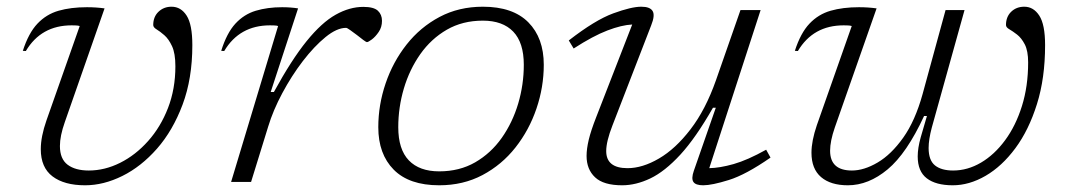

<svg xmlns="http://www.w3.org/2000/svg" viewBox="-20 -542 3182 572"><path d="M553 -407.5Q553 -308 524 -230.5Q495 -153 447.8 -99.2Q400.5 -45.5 344.5 -17.8Q288.5 10 233.5 10Q171.5 10 136.5 -16.5Q101.5 -43 101.5 -97.5Q101.5 -135 118.5 -183.5L217.5 -464.5Q212.5 -466 206 -466.2Q199.5 -466.5 193.5 -466.5Q102.5 -466.5 57 -390L48 -390.5Q65 -443.5 91.5 -471.5Q118 -499.5 154.5 -510Q191 -520.5 239 -520.5Q267 -520.5 291.5 -517L173 -178Q158.5 -137 158.5 -107Q158.5 -68.5 181.5 -51.2Q204.5 -34 244.5 -34Q292 -34 338 -57Q384 -80 421.2 -121.8Q458.5 -163.5 480.5 -220.2Q502.5 -277 502.5 -344.5Q502.5 -383 492.5 -404.5Q482.5 -426 469.5 -437.2Q456.5 -448.5 446.5 -454.5Q436.5 -460.5 436.5 -467.5Q436.5 -492 452.2 -507Q468 -522 491 -522Q519 -522 536 -495.5Q553 -469 553 -407.5Z M808.5 -464.5Q804 -466 797.2 -466.2Q790.5 -466.5 784.5 -466.5Q693.5 -466.5 648 -390L639 -390.5Q655.5 -443.5 681.2 -471.5Q707 -499.5 742 -510Q777 -520.5 820.5 -520.5Q846 -520.5 868 -517L786.5 -268H796Q848.5 -364 893.5 -419.5Q938.5 -475 980 -498.2Q1021.5 -521.5 1062.5 -521.5Q1093.5 -521.5 1105.8 -510Q1118 -498.5 1118 -480Q1118 -461 1108.2 -446.8Q1098.5 -432.5 1087.8 -424.5Q1077 -416.5 1073 -416.5Q1071 -416.5 1062.2 -423Q1053.5 -429.5 1043.5 -437.5Q1033 -445.5 1023.5 -452.2Q1014 -459 1011 -459Q983.5 -459 949.8 -431.5Q916 -404 882.2 -360Q848.5 -316 821 -264.5Q793.5 -213 779 -165L728 0H668.5Z M1418.5 -522Q1508 -522 1554 -475.5Q1600 -429 1600 -349Q1600 -282.5 1578.2 -218.5Q1556.5 -154.5 1515.8 -102.8Q1475 -51 1417.5 -20.5Q1360 10 1288.5 10Q1199 10 1153 -36.5Q1107 -83 1107 -163Q1107 -229.5 1128.8 -293.5Q1150.5 -357.5 1191.2 -409.2Q1232 -461 1289.5 -491.5Q1347 -522 1418.5 -522ZM1288.5 -31.5Q1349 -31.5 1395.8 -58.5Q1442.5 -85.5 1474.8 -131.2Q1507 -177 1523.8 -233.5Q1540.5 -290 1540.5 -349Q1540.5 -415 1509 -447.8Q1477.5 -480.5 1418.5 -480.5Q1358 -480.5 1311.2 -453.5Q1264.5 -426.5 1232.2 -380.8Q1200 -335 1183.2 -278.5Q1166.5 -222 1166.5 -163Q1166.5 -97 1198 -64.2Q1229.5 -31.5 1288.5 -31.5Z M2047 -33 2112.5 -221H2104Q2053 -131.5 2006.8 -81.2Q1960.5 -31 1917.5 -10.5Q1874.5 10 1833.5 10Q1778 10 1752.8 -13.8Q1727.5 -37.5 1727.5 -77.5Q1727.5 -98.5 1734 -125.8Q1740.5 -153 1756 -192.5L1863.5 -469Q1832 -467.5 1789.5 -451.2Q1747 -435 1689 -397.5L1674.5 -421.5Q1753 -482.5 1807 -502.2Q1861 -522 1890.5 -522Q1916.5 -522 1924.2 -509.2Q1932 -496.5 1920 -466.5L1804.5 -168Q1786 -120.5 1786 -92Q1786 -41 1849.5 -41Q1894 -41 1943.2 -69.8Q1992.5 -98.5 2037.2 -156.8Q2082 -215 2113 -303L2186 -512H2246L2093 -41Q2124 -41.5 2165.5 -53.2Q2207 -65 2262.5 -96L2275.5 -72.5Q2202 -21.5 2151.5 -5.8Q2101 10 2075 10Q2052.5 10 2045.8 0Q2039 -10 2047 -33Z M2797 -512H2853.5L2756 -162Q2746.5 -126.5 2746.5 -101Q2746.5 -64.5 2765.5 -49.2Q2784.5 -34 2819.5 -34Q2862.5 -34 2902.5 -57.5Q2942.5 -81 2974.2 -124Q3006 -167 3024.5 -226Q3043 -285 3043 -356Q3043 -390.5 3033 -409.8Q3023 -429 3010 -439Q2997 -449 2987 -454.8Q2977 -460.5 2977 -467.5Q2977 -492 2992.5 -507Q3008 -522 3031.5 -522Q3059 -522 3076.2 -495.5Q3093.5 -469 3093.5 -407.5Q3093.5 -309 3069.2 -231.8Q3045 -154.5 3005 -100.5Q2965 -46.5 2916.2 -18.2Q2867.5 10 2818.5 10Q2768 10 2741 -10.8Q2714 -31.5 2714 -76Q2714 -101 2723 -133L2741.5 -196.5H2733Q2681.5 -85 2624.5 -37.5Q2567.5 10 2506 10Q2454.5 10 2426 -14.5Q2397.5 -39 2397.5 -87Q2397.5 -122 2413.5 -169L2517.5 -464.5Q2512.5 -466 2506 -466.2Q2499.5 -466.5 2493.5 -466.5Q2402.5 -466.5 2357 -390L2348 -390.5Q2365 -443.5 2391.5 -471.5Q2418 -499.5 2454.5 -510Q2491 -520.5 2539 -520.5Q2567 -520.5 2591.5 -517L2467 -162Q2453 -121.5 2453 -93Q2453 -34 2518 -34Q2554 -34 2594.5 -57.8Q2635 -81.5 2670.8 -131.8Q2706.5 -182 2728.5 -261.5Z"/></svg>

Font: Newsreader 6pt Light
Style: Italic
Weight: 300
Italic angle: -17°
Designer: Hugues Gentile
Foundry: Production Type
Version: Version 1.003; ttfautohint (v1.8.3)